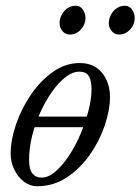

<svg xmlns="http://www.w3.org/2000/svg" viewBox="-20 -633 488 667"><path d="M87 -191 100 -228H319L304 -191ZM108 14Q84 14 63 -2Q42 -18 29.5 -44Q17 -70 17 -99Q17 -146 35.5 -200.5Q54 -255 87 -303.5Q120 -352 163.5 -383Q207 -414 257 -414Q307 -414 334.5 -380Q362 -346 362 -296Q362 -251 344 -197.5Q326 -144 292.5 -96Q259 -48 212.5 -17Q166 14 108 14ZM124 -16Q148 -16 172.5 -37Q197 -58 219.5 -92Q242 -126 259.5 -167Q277 -208 287.5 -249Q298 -290 298 -324Q298 -350 289.5 -367Q281 -384 255 -384Q232 -384 207.5 -365Q183 -346 160.5 -314Q138 -282 120 -242.5Q102 -203 91.5 -160.5Q81 -118 81 -78Q81 -45 92.5 -30.5Q104 -16 124 -16ZM393 -513Q378 -513 368 -525Q358 -537 358 -552Q358 -568 365.5 -582Q373 -596 385.5 -604.5Q398 -613 414 -613Q430 -613 439 -599.5Q448 -586 448 -570Q448 -548 432 -530.5Q416 -513 393 -513ZM222 -513Q207 -513 197 -525Q187 -537 187 -552Q187 -568 194.5 -582Q202 -596 214.5 -604.5Q227 -613 243 -613Q259 -613 268 -599.5Q277 -586 277 -570Q277 -548 261 -530.5Q245 -513 222 -513Z"/></svg>

Font: EB Garamond
Style: Italic
Weight: 400
Italic angle: -17.2°
Designer: Georg Duffner and Octavio Pardo
Foundry: Georg Duffner
Version: Version 1.001